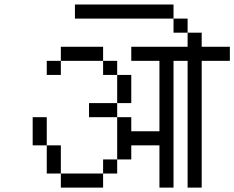

<svg xmlns="http://www.w3.org/2000/svg" viewBox="-20 -895 1040 852"><path d="M750 -812.5H312.5V-875H750ZM125 -375H187.5V-250H125ZM187.5 -250H250V-125H187.5ZM187.5 -625H250V-562.5H187.5ZM250 -125H437.5V-62.5H250ZM250 -687.5H437.5V-625H250ZM375 -437.5H500V-375H375ZM437.5 -187.5H500V-125H437.5ZM437.5 -625H500V-562.5H437.5ZM500 -375H562.5V-312.5H687.5V-625H562.5V-687.5H812.5V-750H875V-687.5H1000V-625H875V-62.5H812.5V-625H750V-62.5H687.5V-250H562.5V-187.5H500ZM500 -562.5H562.5V-437.5H500ZM750 -812.5H812.5V-750H750Z"/></svg>

Font: ChillBitmapSE 16px
Style: Regular
Weight: 400
Designer: Designed by Warren2060
Foundry: ChillType
Version: Version 1.000